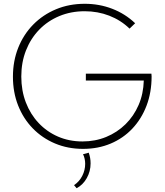

<svg xmlns="http://www.w3.org/2000/svg" viewBox="-20 -767 864 1008"><path d="M660.2 -616.7Q614.3 -661.1 553.7 -684.6Q493.2 -708 424.8 -708Q352.5 -708 291.5 -682.6Q230.5 -657.2 185.8 -611.1Q141.1 -564.9 116.5 -502.4Q91.8 -439.9 91.8 -365.2Q91.8 -291.5 115.7 -229.2Q139.6 -167 182.9 -121.1Q226.1 -75.2 284.7 -49.8Q343.3 -24.4 413.1 -24.4Q480 -24.4 537.6 -48.1Q595.2 -71.8 638.9 -114.7Q682.6 -157.7 707.8 -216.1Q732.9 -274.4 734.9 -344.2H430.7V-380.4H774.9L775.9 -365.7Q775.9 -282.2 749.5 -212.6Q723.1 -143.1 675 -92Q627 -41 561 -13.2Q495.1 14.6 416 14.6Q336.4 14.6 269 -13.7Q201.7 -42 152.1 -93Q102.5 -144 75.2 -213.1Q47.9 -282.2 47.9 -364.3Q47.9 -446.8 75.9 -516.8Q104 -586.9 154.8 -638.4Q205.6 -689.9 274.4 -718.5Q343.3 -747.1 424.8 -747.1Q501.5 -747.1 569.3 -720.9Q637.2 -694.8 689.5 -645ZM382.3 221.2 368.7 205.1Q396.5 186.5 411.9 156.2Q427.2 126 427.2 93.3Q427.2 65.9 416 42.5L445.8 34.7Q455.6 61 455.6 90.8Q455.6 132.8 435.5 168.2Q415.5 203.6 382.3 221.2Z"/></svg>

Font: Kumbh Sans ExtraLight
Style: Regular
Weight: 250
Version: Version 1.005